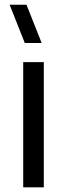

<svg xmlns="http://www.w3.org/2000/svg" viewBox="-20 -808 289 828"><path d="M159.7 -622.6H86.9L21.5 -787.6H94.2ZM168.9 0H80.1V-540H168.9Z"/></svg>

Font: Vela Sans Med
Style: Regular
Weight: 500
Designer: Principal design: Mikhail Sharanda - project Manrope.
Design modification: Ravid Balaliev
Foundry: Mikhail Sharanda
Version: Version 1.001